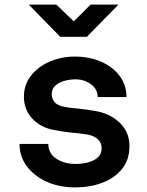

<svg xmlns="http://www.w3.org/2000/svg" viewBox="-20 -805 640 835"><path d="M307 10Q238 10 183.5 -14.5Q129 -39 97 -81.5Q65 -124 65 -179H190Q191 -136 226 -114Q261 -92 309 -92Q336 -92 362 -98.5Q388 -105 405 -120Q422 -135 422 -161Q422 -184 405.5 -199.5Q389 -215 360 -220Q328 -225 290 -228.5Q252 -232 219 -239Q158 -249 121 -288.5Q84 -328 84 -384Q84 -438 116 -477.5Q148 -517 198.5 -538Q249 -559 305 -559Q369 -559 420 -536.5Q471 -514 500.5 -474.5Q530 -435 530 -383H405Q404 -418 375 -439Q346 -460 308 -460Q284 -460 260.5 -453.5Q237 -447 221 -433Q205 -419 205 -396Q205 -374 219 -359Q233 -344 268 -339Q285 -336 320.5 -332.5Q356 -329 390 -323Q457 -313 500 -272Q543 -231 543 -170Q543 -110 510.5 -70Q478 -30 424.5 -10Q371 10 307 10ZM242 -645 105 -785H225L301 -712L374 -785H495L358 -645Z"/></svg>

Font: Tiny
Style: Bold
Weight: 700
Monospace: yes
Designer: Philipp Nurullin, Konstantin Bulenkov
Foundry: JetBrains
Version: Version 2.251; ttfautohint (v1.8.4.7-5d5b)